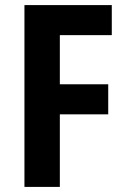

<svg xmlns="http://www.w3.org/2000/svg" viewBox="-20 -800 507 754"><path d="M215 -66V-351H405V-469H215V-662H419V-780H76V-66Z"/></svg>

Font: Noto Sans Malayalam UI Condensed
Style: Bold
Weight: 700
Width: 3
Designer: Jelle Bosma - Monotype Design Team
Foundry: Monotype Imaging Inc.
Version: Version 2.104